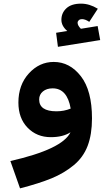

<svg xmlns="http://www.w3.org/2000/svg" viewBox="-20 -753 572 1054"><path d="M298 -496 288 -573 349 -583Q317 -611 317 -644Q317 -682 344.5 -707.5Q372 -733 425 -733Q471 -733 517 -705L470 -633Q448 -648 430 -648Q419 -648 412.5 -642Q406 -636 406 -628Q406 -613 424 -595L516 -610L530 -533ZM275 -413Q363 -413 424 -334.5Q485 -256 485 -103Q485 -15 461 48Q437 111 384 154.5Q331 198 263 226Q195 254 90 281L37 131Q323 66 367 -27Q326 0 259 0Q182 0 131.5 -52Q81 -104 81 -190Q81 -287 138.5 -350Q196 -413 275 -413ZM195 -207Q195 -142 290 -142Q332 -142 368 -157Q349 -268 269 -268Q236 -268 215.5 -251Q195 -234 195 -207Z"/></svg>

Font: FiraGO ExtraBold
Style: Regular
Weight: 800
Designer: bBox Type
Foundry: bBox Type GmbH
Version: Version 1.001;PS 001.001;hotconv 1.0.88;makeotf.lib2.5.64775